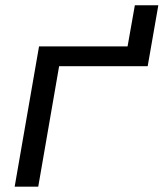

<svg xmlns="http://www.w3.org/2000/svg" viewBox="-20 -703 627 723"><path d="M536.1 -453.6H202.6L124 0H35.2L127 -528.3H460.4L487.8 -683.1H576.2Z"/></svg>

Font: Roboto Mono
Style: Italic
Weight: 400
Designer: Google
Version: Version 2.000985; 2015; ttfautohint (v1.3)